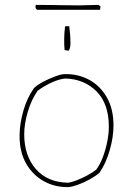

<svg xmlns="http://www.w3.org/2000/svg" viewBox="-20 -759 524 785"><path d="M259 6Q205 7 159.5 -18Q114 -43 87 -90Q60 -137 60 -203Q60 -252 75.5 -306Q91 -360 119 -399Q134 -413 158 -425.5Q182 -438 206.5 -447Q231 -456 245 -456Q300 -457 345 -432.5Q390 -408 417 -360.5Q444 -313 444 -246Q444 -198 428.5 -144.5Q413 -91 387 -53Q371 -39 346.5 -25.5Q322 -12 298 -3.5Q274 5 259 6ZM257 -12Q271 -13 293 -21.5Q315 -30 337 -42Q359 -54 373 -65Q389 -86 400.5 -116.5Q412 -147 418.5 -180Q425 -213 425 -241Q425 -335 374.5 -385.5Q324 -436 247 -438Q223 -436 192 -422Q161 -408 134 -388Q108 -351 93.5 -301.5Q79 -252 79 -210Q79 -123 126 -68.5Q173 -14 257 -12ZM244 -555Q242 -576 242.5 -602Q243 -628 246 -650Q248 -652 251.5 -652Q255 -652 259 -652H263Q265 -638 266.5 -619.5Q268 -601 268 -586.5Q268 -572 267 -568Q267 -566 264.5 -559Q262 -552 261 -552Q259 -552 254 -552.5Q249 -553 244 -555ZM131 -719 125 -727 126 -739Q152 -739 188.5 -738.5Q225 -738 257 -737.5Q289 -737 301 -737L382 -739L391 -733L389 -719Z"/></svg>

Font: Labrada Thin
Style: Regular
Weight: 100
Designer: Mercedes Jáuregui
Foundry: Omnibus-Type Team
Version: Version 1.000; ttfautohint (v1.8.4.7-5d5b)